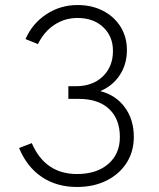

<svg xmlns="http://www.w3.org/2000/svg" viewBox="-20 -732 632 764"><path d="M286.5 12Q205 12 145.8 -28.2Q86.5 -68.5 56 -143L106.5 -162.5Q159.5 -39.5 286.5 -39.5Q364.5 -39.5 410.8 -79.5Q457 -119.5 457 -186.5Q457 -258.5 414 -298.5Q371 -338.5 294 -338.5H252V-389H282.5Q348.5 -389 389 -427.8Q429.5 -466.5 429.5 -529.5Q429.5 -587.5 390.5 -624Q351.5 -660.5 288.5 -660.5Q238 -660.5 196.8 -633.5Q155.5 -606.5 131 -556.5L81.5 -576.5Q109 -639 164.8 -675.5Q220.5 -712 288.5 -712Q345.5 -712 390 -689Q434.5 -666 459.8 -625.5Q485 -585 485 -532.5Q485 -477 457 -433.8Q429 -390.5 379 -369.5Q441 -353.5 476.8 -304.8Q512.5 -256 512.5 -187.5Q512.5 -129 483.8 -84Q455 -39 404 -13.5Q353 12 286.5 12Z"/></svg>

Font: Overpass ExtraLight
Style: Regular
Weight: 250
Designer: Delve Withrington, Dave Bailey, Thomas Jockin
Foundry: Delve Fonts LLC
Version: Version 4.000